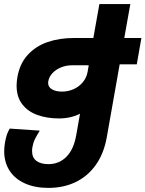

<svg xmlns="http://www.w3.org/2000/svg" viewBox="-52 -745 710 937"><path d="M-31.5 -7.5Q-31.5 -26.5 -27.5 -50.5Q-24 -70 -19 -85.8Q-14 -101.5 -4.5 -117.5L142 -107.5Q124.5 -78.5 117.5 -64.2Q110.5 -50 106.5 -28.5Q104.5 -18.5 104.5 -8Q104.5 24.5 125.8 40.2Q147 56 184.5 56Q236.5 56 272.2 20Q308 -16 320 -85.5L338.5 -190Q293 -167 236 -167Q177.5 -167 130.8 -183.8Q84 -200.5 56.5 -236.2Q29 -272 29 -327Q29 -345.5 33 -369.5Q44.5 -434.5 83.2 -477Q122 -519.5 179.5 -539.5Q237 -559.5 307 -559.5H403.5L433 -725H584L554.5 -559.5H638L615.5 -431H532L469 -74.5Q455 4 415.8 59.5Q376.5 115 317.2 143.5Q258 172 184.5 172Q118.5 172 69.8 150.2Q21 128.5 -5.2 88Q-31.5 47.5 -31.5 -7.5ZM375.5 -394 381 -426.5H301Q271 -426.5 245.5 -416Q220 -405.5 203.5 -387.5Q187 -369.5 183.5 -347.5Q183 -345 183 -339.5Q183 -320 201.8 -309Q220.5 -298 250.5 -298Q281 -298 308 -310.2Q335 -322.5 352.8 -344.5Q370.5 -366.5 375.5 -394Z"/></svg>

Font: JuliaMono Black
Style: Italic
Weight: 900
Italic angle: -9°
Monospace: yes
Designer: cormullion
Foundry: corm
Version: Version 0.057; ttfautohint (v1.8.4)